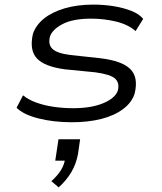

<svg xmlns="http://www.w3.org/2000/svg" viewBox="-20 -523 702 834"><path d="M292 8Q213 8 147.5 -8.5Q82 -25 52 -55L80 -109Q103 -90 137.5 -77.5Q172 -65 213.5 -59Q255 -53 298 -53Q377 -53 429 -75Q481 -97 492 -130Q500 -163 480 -181.5Q460 -200 393 -209L261 -222Q173 -234 140 -269.5Q107 -305 123 -376Q136 -414 170.5 -442Q205 -470 260 -486.5Q315 -503 385 -503Q432 -503 474.5 -496Q517 -489 551 -475.5Q585 -462 602 -441L569 -388Q536 -417 483.5 -429.5Q431 -442 376 -442Q297 -442 252 -418.5Q207 -395 197 -364Q188 -329 208.5 -310Q229 -291 287 -284L416 -270Q509 -259 545.5 -223.5Q582 -188 565 -117Q553 -78 515 -49.5Q477 -21 420.5 -6.5Q364 8 292 8ZM235 291 203 264Q229 241 244.5 216.5Q260 192 263 164L274 175H220L234 82H328L319 145Q311 189 290 224.5Q269 260 235 291Z"/></svg>

Font: Nunito Sans 7pt Expanded Light
Style: Italic
Weight: 300
Width: 7
Italic angle: -9°
Designer: Vernon Adams
Foundry: Vernon Adams
Version: Version 3.101;gftools[0.9.27]